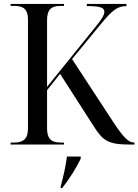

<svg xmlns="http://www.w3.org/2000/svg" viewBox="-20 -734 703 975"><path d="M34 0H305V-10H289C239 -10 219 -30 219 -83V-276L285 -359L454 -96C503 -18 529 0 642 0H663V-10H661C634 -10 609 -33 556 -113L346 -434L489 -608C551 -684 577 -703 622 -703V-714H421V-703C487 -703 510 -696 510 -674C510 -658 496 -635 463 -595L219 -293V-632C219 -684 239 -704 287 -704H305V-714H34V-704H53C101 -704 122 -685 122 -635V-82C122 -30 100 -10 52 -10H34ZM288 213V221H296C332 175 369 117 390 71V61H320C313 113 303 158 288 213Z"/></svg>

Font: Noto Serif Display SemiCondensed
Style: Regular
Weight: 400
Width: 4
Designer: Monotype Design Team
Foundry: Monotype Imaging Inc.
Version: Version 2.009